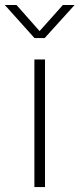

<svg xmlns="http://www.w3.org/2000/svg" viewBox="-75 -756 321 776"><path d="M64 0H106.9V-515.6H64ZM-8.3 -735.8H-55.2V-735.4L64.5 -602.1H105.5L226.1 -735.4V-735.8H179.2L85 -630.4Z"/></svg>

Font: Raveo Display Display ExLight
Style: Regular
Weight: 200
Designer: Jakub Foglar, Rasmus Andersson (Inter)
Foundry: Jakubfoglar.com
Version: Version 1.100;Glyphs 3.2.3 (3260)